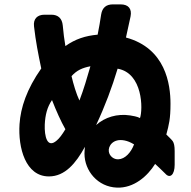

<svg xmlns="http://www.w3.org/2000/svg" viewBox="-20 -759 871 875"><path d="M513 96C590 99 652 44 687 -12C700 0 716 15 733 32C755 57 776 37 776 -8V-70C776 -94 773 -107 767 -116C761 -124 747 -137 738 -146C750 -191 757 -217 757 -286C757 -375 735 -539 554 -588C561 -618 568 -650 575 -684C582 -719 565 -739 530 -739H494C464 -739 446 -724 441 -693C436 -662 432 -634 425 -601C369 -596 323 -581 278 -549C273 -578 269 -609 266 -643C263 -675 245 -692 214 -692H183C150 -692 131 -673 135 -639C143 -569 154 -514 168 -447C102 -353 74 -269 69 -193C62 -86 96 45 203 45C276 45 326 -15 367 -90C366 -79 365 -69 365 -59C365 20 426 93 513 96ZM184 -191C186 -235 195 -271 217 -303C236 -254 258 -205 278 -170C263 -145 250 -128 239 -119C195 -80 182 -138 184 -191ZM306 -412C330 -439 356 -450 392 -457C377 -405 362 -353 342 -301C328 -330 314 -377 306 -412ZM418 -189C458 -274 491 -362 516 -446C631 -426 632 -261 618 -221C605 -228 585 -231 573 -233C514 -242 458 -225 418 -189ZM476 -68C472 -93 495 -129 547 -119C562 -116 574 -111 591 -101C577 -64 550 -34 519 -33C498 -32 479 -48 476 -68Z"/></svg>

Font: コーポレート・ロゴ（ラウンド）ver3 Bold
Style: Regular
Weight: 700
Designer: [KANA_main] LOGOTYPE.JP [Source Han Sans] Ryoko NISHIZUKA 西塚涼子 (kana, bopomofo & ideographs); Paul D. Hunt (Latin, Greek
Version: Version 12.001;FEAKit 1.0